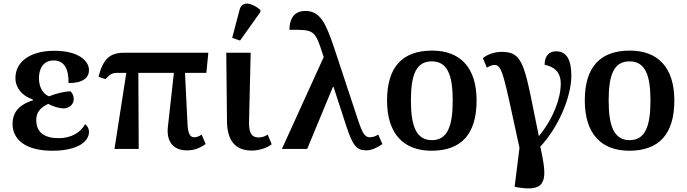

<svg xmlns="http://www.w3.org/2000/svg" viewBox="-20 -830 3828 1070"><path d="M272 10C416 10 476 -43 476 -95C476 -114 466 -130 454 -138C429 -90 374 -60 308 -60C227 -60 182 -92 182 -162C182 -207 210 -234 249 -251C273 -237 312 -226 332 -226C365 -225 391 -248 391 -278C391 -296 384 -311 373 -321C344 -321 294 -310 253 -293C219 -307 197 -345 197 -394C197 -443 218 -493 279 -493C339 -493 363 -445 362 -367C444 -367 476 -398 476 -439C476 -492 415 -547 284 -547C149 -547 66 -487 66 -395C66 -341 103 -295 163 -276V-271C105 -252 50 -219 50 -139C50 -54 120 10 272 10Z M618 0H753L751 -424H949L916 -127C905 -40 947 8 1021 8C1057 8 1086 0 1126 -27L1104 -80C1086 -68 1073 -65 1063 -65C1041 -65 1028 -81 1025 -138L1011 -424H1130L1141 -536H671C591 -536 554 -500 529 -402L568 -389C593 -417 607 -424 633 -424H684Z M1318 -604 1431 -763V-775C1383 -815 1329 -828 1315 -775L1274 -619ZM1383 9C1429 9 1471 -8 1494 -26L1472 -80C1458 -71 1443 -64 1421 -64C1378 -64 1366 -97 1368 -156L1377 -536H1241L1245 -151C1247 -42 1295 9 1383 9Z M1551 0H1692L1835 -345H1839L1910 -127C1946 -20 1965 8 2023 8C2049 8 2081 -6 2111 -27L2088 -80C2071 -70 2058 -65 2040 -65C2014 -65 2000 -88 1978 -153L1842 -564C1796 -700 1765 -769 1682 -769C1608 -769 1593 -709 1593 -664C1731 -664 1734 -667 1781 -521L1784 -512Z M2385 10C2550 10 2636 -82 2636 -270C2636 -457 2542 -548 2388 -548C2223 -548 2137 -457 2137 -270C2137 -82 2231 10 2385 10ZM2387 -49C2301 -49 2270 -125 2270 -270C2270 -415 2300 -488 2386 -488C2472 -488 2503 -415 2503 -270C2503 -125 2473 -49 2387 -49Z M2870 215C3036 242 3029 161 2991 -13C3087 -114 3164 -284 3164 -409C3164 -496 3138 -544 3079 -544C3043 -544 3015 -522 3015 -469C3063 -459 3105 -434 3105 -363C3105 -282 3064 -170 2983 -71C2904 -455 2903 -541 2777 -541C2741 -541 2700 -530 2671 -506L2693 -453C2711 -463 2722 -468 2736 -468C2780 -468 2787 -410 2875 -6L2848 211Z M3487 10C3652 10 3738 -82 3738 -270C3738 -457 3644 -548 3490 -548C3325 -548 3239 -457 3239 -270C3239 -82 3333 10 3487 10ZM3489 -49C3403 -49 3372 -125 3372 -270C3372 -415 3402 -488 3488 -488C3574 -488 3605 -415 3605 -270C3605 -125 3575 -49 3489 -49Z"/></svg>

Font: Noto Serif SemiBold
Style: Regular
Weight: 600
Designer: Monotype Design Team
Foundry: Monotype Imaging Inc.
Version: Version 2.013